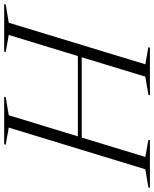

<svg xmlns="http://www.w3.org/2000/svg" viewBox="31 -828 755 942"><g transform="rotate(90 409.0 -357.5)"><path d="M254 -692.5 170 -707.5 172.5 -715H406L403.5 -707.5L314.5 -692.5L219.5 -380.5H613.5L708.5 -692.5L624.5 -707.5L626.5 -715H860L858 -707.5L769 -692.5L564.5 -22.5L648.5 -7.5L646 0H413L415 -7.5L504 -22.5L607.5 -361.5H213.5L110 -22.5L194 -7.5L191.5 0H-41.5L-39.5 -7.5L50 -22.5Z"/></g></svg>

Font: Newsreader 72pt Light
Style: Italic
Weight: 300
Italic angle: -17°
Designer: Hugues Gentile
Foundry: Production Type
Version: Version 1.003; ttfautohint (v1.8.3)